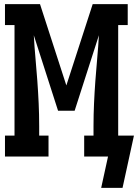

<svg xmlns="http://www.w3.org/2000/svg" viewBox="-20 -755 666 926"><path d="M468 151 501 0H386V-101H431V-147Q431 -202 433.5 -256.5Q436 -311 440 -366Q444 -421 449 -475.5Q454 -530 457 -585L340 -221H260L143 -585Q146 -530 151 -475.5Q156 -421 160 -366Q164 -311 166.5 -256.5Q169 -202 169 -147V-101H214V0H4V-101H50V-634H4V-735H173L300 -343L427 -735H596V-634H550V-101H626L571 151Z"/></svg>

Font: Iosevka Slab Extended
Style: Bold
Weight: 700
Width: 7
Monospace: yes
Designer: Belleve Invis
Foundry: Belleve Invis
Version: Version 11.1.0; ttfautohint (v1.8.3)